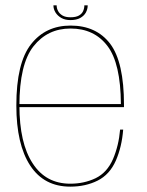

<svg xmlns="http://www.w3.org/2000/svg" viewBox="-20 -693 548 717"><path d="M242.5 4V-7Q151 -7 102 -83Q52.5 -158.5 52.5 -299Q52.5 -453.5 105 -520Q157.5 -586.5 243.5 -586.5Q332 -586.5 381.5 -521Q430.5 -456.5 431.5 -304.5H47.5V-293H443Q443 -298 443 -301.5Q443 -461 391.5 -529.5Q339.5 -597.5 243.5 -597.5Q150.5 -597.5 96 -528Q41 -458.5 41 -299Q41 -153.5 93 -74.5Q144.5 4 242.5 4ZM242.5 -7V4Q299.5 4 344.5 -18.5Q389.5 -41 412.5 -93Q435 -144.5 440 -209H428.5Q423.5 -149.5 402 -99Q380 -48.5 337 -27.5Q294 -7 242.5 -7ZM243 -618Q265.5 -618 279.8 -626Q294 -634 300.8 -646.5Q307.5 -659 307.5 -673H295Q295 -662 290.5 -651.8Q286 -641.5 274.8 -635Q263.5 -628.5 243 -628.5Q224.5 -628.5 213.2 -635.2Q202 -642 196.8 -652Q191.5 -662 191.5 -673H179.5Q179.5 -659 187.2 -646.5Q195 -634 209 -626Q223 -618 243 -618Z"/></svg>

Font: Anybody Thin
Style: Regular
Weight: 100
Designer: Tyler Finck
Foundry: Etcetera Type Company
Version: Version 1.114;gftools[0.9.25]